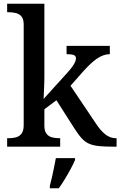

<svg xmlns="http://www.w3.org/2000/svg" viewBox="-20 -780 640 1021"><path d="M18 0V-45H27Q48 -45 66 -50Q84 -55 95 -70Q106 -85 106 -115V-649Q106 -678 94.5 -692Q83 -706 65 -710.5Q47 -715 27 -715H18V-760H216V-374Q216 -361 215.5 -341Q215 -321 214 -301Q213 -281 212.5 -267.5Q212 -254 212 -254L337 -392Q356 -413 366 -427.5Q376 -442 380 -452Q384 -462 384 -470Q384 -483 371.5 -487.5Q359 -492 334 -492V-536H564V-492Q547 -492 530 -486Q513 -480 496 -468.5Q479 -457 461 -440Q443 -423 423 -401L355 -324L488 -126Q514 -86 540 -65.5Q566 -45 597 -45H600V0H586Q539 0 508 -3Q477 -6 455.5 -15Q434 -24 416 -43Q398 -62 377 -95L280 -247L216 -199V-111Q216 -83 227.5 -68.5Q239 -54 257 -49.5Q275 -45 295 -45H300V0ZM245 208Q251 187 256.5 161.5Q262 136 267.5 110Q273 84 277 61H379V71Q370 92 355.5 119Q341 146 324.5 173Q308 200 293 221H245Z"/></svg>

Font: Noto Serif Gujarati Medium
Style: Regular
Weight: 500
Version: Version 2.102